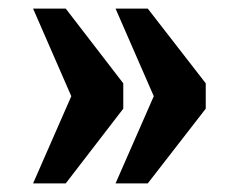

<svg xmlns="http://www.w3.org/2000/svg" viewBox="-20 -494 555 447"><path d="M249 -67H324L459 -241V-300L324 -474H249L338 -270ZM57 -67H133L267 -241V-300L133 -474H57L146 -270Z"/></svg>

Font: Noto Serif Ethiopic Condensed Black
Style: Regular
Weight: 900
Width: 3
Designer: Monotype Design Team
Foundry: Monotype Imaging Inc.
Version: Version 2.102